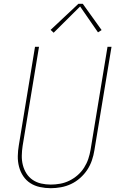

<svg xmlns="http://www.w3.org/2000/svg" viewBox="-20 -981 640 1009"><path d="M247 8Q218 8 190 2Q162 -4 139.5 -18.5Q117 -33 102 -55.5Q87 -78 80 -105Q73 -132 73.5 -160.5Q74 -189 79 -218L164 -735H185L99 -215Q95 -189 94.5 -163.5Q94 -138 100 -114Q106 -90 119 -69.5Q132 -49 152 -35.5Q172 -22 196.5 -16.5Q221 -11 247 -11Q271 -11 296 -15.5Q321 -20 344.5 -31.5Q368 -43 388 -60.5Q408 -78 422 -100Q436 -122 444 -146Q452 -170 456 -194L545 -735H566L476 -191Q472 -165 463 -138.5Q454 -112 438.5 -88.5Q423 -65 401 -45.5Q379 -26 353.5 -14Q328 -2 300.5 3Q273 8 247 8ZM262 -809 246 -824 392 -961H415L514 -823L495 -811L401 -947Z"/></svg>

Font: Iosevka SS04 Thin Extended
Style: Italic
Weight: 100
Width: 7
Italic angle: -9°
Monospace: yes
Designer: Belleve Invis
Foundry: Belleve Invis
Version: Version 19.0.0; ttfautohint (v1.8.4)